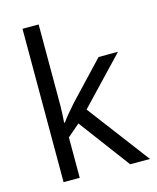

<svg xmlns="http://www.w3.org/2000/svg" viewBox="-114 -839 753 919"><g transform="rotate(-15 262.5 -380.0)"><path d="M166 -273.9Q187 -303.7 230 -352.1L402.8 -535.2H499L282.2 -307.1L514.2 0H416L227.1 -252.9L166 -200.2V0H85.9V-759.8H166V-356.9Q166 -330.1 162.1 -273.9Z"/></g></svg>

Font: f02100778
Style: Regular
Weight: 400
Foundry: Ascender Corporation
Version: Version 1.10